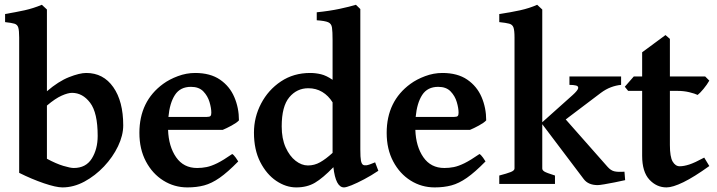

<svg xmlns="http://www.w3.org/2000/svg" viewBox="-20 -777 3027 811"><path d="M243.7 14.6Q216.8 14.6 165.3 -2.9Q113.8 -20.5 61 -46.9V-618.2Q61 -648.4 57.1 -660.9Q53.2 -673.3 40.8 -677Q28.3 -680.7 1.5 -683.6V-717.8Q47.4 -725.6 84 -733.6Q120.6 -741.7 156.7 -756.8Q160.6 -753.4 169.4 -745.1Q178.2 -736.8 178.2 -736.8V-391.6Q227.1 -433.6 271.7 -451.2Q316.4 -468.8 344.2 -468.8Q416.5 -468.8 458.5 -408.9Q500.5 -349.1 500.5 -247.6Q500.5 -205.1 478.5 -159.2Q456.5 -113.3 419.4 -74Q382.3 -34.7 336.7 -10Q291 14.6 243.7 14.6ZM291.5 -67.4Q342.8 -67.4 367.7 -107.2Q392.6 -147 392.6 -203.1Q392.6 -300.8 360.8 -342.8Q329.1 -384.8 284.2 -384.8Q267.1 -384.8 240.5 -373Q213.9 -361.3 178.2 -331.1V-106.4Q217.3 -85.4 247.3 -76.4Q277.3 -67.4 291.5 -67.4Z M771.5 14.6Q716.3 14.6 670.2 -14.2Q624 -43 596.4 -95Q568.8 -147 568.8 -215.8Q568.8 -349.6 669.4 -422.9Q695.3 -441.9 731.2 -455.3Q767.1 -468.8 804.2 -468.8Q868.2 -468.8 909.2 -440.7Q950.2 -412.6 969.7 -366.9Q989.3 -321.3 989.3 -268.6Q980.5 -258.8 958.5 -246.8Q936.5 -234.9 920.9 -228.5H689.9Q692.4 -158.2 723.9 -112.8Q755.4 -67.4 812.5 -67.4Q833 -67.4 852.5 -71.3Q872.1 -75.2 897.5 -87.6Q922.9 -100.1 960.9 -126.5Q967.3 -123 975.8 -111.1Q984.4 -99.1 986.3 -95.2Q941.4 -49.3 907.7 -25.9Q874 -2.4 842.3 6.1Q810.5 14.6 771.5 14.6ZM691.4 -283.2H854Q865.2 -283.2 868.9 -286.9Q872.6 -290.5 872.6 -300.8Q872.6 -320.3 865 -345.9Q857.4 -371.6 838.9 -390.9Q820.3 -410.2 786.6 -410.2Q741.2 -410.2 719 -376Q696.8 -341.8 691.4 -283.2Z M1231.4 14.6Q1188 14.6 1147 -12.9Q1106 -40.5 1079.3 -92.5Q1052.7 -144.5 1052.7 -216.8Q1052.7 -282.2 1083 -339.8Q1113.3 -397.5 1166.7 -433.1Q1220.2 -468.8 1290 -468.8Q1313 -468.8 1335.7 -463.4Q1358.4 -458 1384.8 -439.9V-607.4Q1384.8 -643.6 1382.3 -660.4Q1379.9 -677.2 1366.2 -683.1Q1352.5 -689 1317.9 -691.4V-725.1Q1371.6 -730.5 1414.8 -739.7Q1458 -749 1483.4 -756.8L1502 -738.8V-146Q1502 -111.8 1504.6 -98.4Q1507.3 -85 1513.2 -81.1Q1518.6 -77.6 1528.3 -78.9Q1538.1 -80.1 1564.5 -91.3L1578.1 -55.7Q1548.3 -35.6 1518.3 -19.8Q1488.3 -3.9 1465.3 5.4Q1442.4 14.6 1433.1 14.6Q1397.9 14.6 1388.2 -70.8Q1343.8 -24.9 1310.3 -5.1Q1276.9 14.6 1231.4 14.6ZM1280.8 -78.1Q1308.1 -78.1 1332 -91.6Q1356 -105 1384.8 -131.3V-344.7Q1367.2 -373 1341.1 -388.7Q1314.9 -404.3 1282.2 -404.3Q1233.9 -404.3 1201.9 -366Q1169.9 -327.6 1169.9 -243.2Q1169.9 -191.4 1186.5 -154.5Q1203.1 -117.7 1228.5 -97.9Q1253.9 -78.1 1280.8 -78.1Z M1815.9 14.6Q1760.7 14.6 1714.6 -14.2Q1668.5 -43 1640.9 -95Q1613.3 -147 1613.3 -215.8Q1613.3 -349.6 1713.9 -422.9Q1739.7 -441.9 1775.6 -455.3Q1811.5 -468.8 1848.6 -468.8Q1912.6 -468.8 1953.6 -440.7Q1994.6 -412.6 2014.2 -366.9Q2033.7 -321.3 2033.7 -268.6Q2024.9 -258.8 2002.9 -246.8Q1981 -234.9 1965.3 -228.5H1734.4Q1736.8 -158.2 1768.3 -112.8Q1799.8 -67.4 1856.9 -67.4Q1877.4 -67.4 1897 -71.3Q1916.5 -75.2 1941.9 -87.6Q1967.3 -100.1 2005.4 -126.5Q2011.7 -123 2020.3 -111.1Q2028.8 -99.1 2030.8 -95.2Q1985.8 -49.3 1952.1 -25.9Q1918.5 -2.4 1886.7 6.1Q1855 14.6 1815.9 14.6ZM1735.8 -283.2H1898.4Q1909.7 -283.2 1913.3 -286.9Q1917 -290.5 1917 -300.8Q1917 -320.3 1909.4 -345.9Q1901.9 -371.6 1883.3 -390.9Q1864.7 -410.2 1831.1 -410.2Q1785.6 -410.2 1763.4 -376Q1741.2 -341.8 1735.8 -283.2Z M2504.9 4.9Q2464.4 4.9 2445.3 -21L2270.5 -252.4V-65.4Q2270.5 -58.1 2279.3 -52.5Q2288.1 -46.9 2324.2 -35.6V0H2088.9V-35.6Q2121.1 -43.9 2137.2 -50.3Q2153.3 -56.6 2153.3 -65.4V-618.2Q2153.3 -648.4 2148.9 -660.9Q2144.5 -673.3 2130.9 -677Q2117.2 -680.7 2088.9 -683.6V-717.8Q2136.2 -724.6 2176.3 -733.4Q2216.3 -742.2 2249 -756.8L2270.5 -736.8V-260.7L2398.9 -375.5Q2420.4 -395 2422.1 -404.1Q2423.8 -413.1 2413.1 -415.8Q2402.3 -418.5 2385.3 -418.5V-454.1H2603.5V-418.5Q2582 -416.5 2560.5 -408.4Q2539.1 -400.4 2518.1 -384.8L2369.6 -272.5L2545.9 -72.8Q2559.6 -57.1 2574.5 -53.5Q2589.4 -49.8 2617.7 -51.8L2620.6 -16.1Q2601.6 -11.7 2577.1 -6.8Q2552.7 -2 2532.2 1.5Q2511.7 4.9 2504.9 4.9Z M2795.4 14.6Q2753.4 14.6 2722.9 -18.3Q2692.4 -51.3 2692.4 -119.1V-393.1H2633.3L2619.1 -410.6L2657.2 -454.1H2692.4V-556.2L2791 -628.9L2809.6 -612.8V-454.1H2958.5L2976.1 -436.5Q2966.8 -419.9 2951.7 -401.6Q2936.5 -383.3 2926.8 -376Q2915 -381.8 2891.6 -387.5Q2868.2 -393.1 2842.3 -393.1H2809.6V-164.6Q2809.6 -114.3 2821.3 -94.5Q2833 -74.7 2851.1 -74.7Q2868.2 -74.7 2891.1 -82Q2914.1 -89.4 2954.6 -111.3L2976.1 -75.7Q2911.6 -29.3 2866.5 -7.3Q2821.3 14.6 2795.4 14.6Z"/></svg>

Font: David Libre
Style: Bold
Weight: 700
Designer: Ismar David, J. Victor Gaultney, Annie Olsen and Meir Sadan
Foundry: Monotype Imaging Inc. & SIL International
Version: Version 1.100; ttfautohint (v1.8.4.7-5d5b)